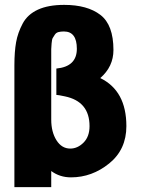

<svg xmlns="http://www.w3.org/2000/svg" viewBox="-20 -716 590 787"><path d="M39 51V-448Q39 -504 46 -543Q53 -582 73 -619.5Q93 -657 135.5 -676.5Q178 -696 243 -696Q338 -696 391.5 -655Q445 -614 445 -511Q445 -443 391 -396Q498 -344 498 -199Q498 -103 427.5 -46Q357 11 271 11Q225 11 190 -15V51ZM190 -484V-226Q190 -175 211.5 -141Q233 -107 268 -107Q298 -107 322.5 -131.5Q347 -156 347 -199Q347 -300 246 -321Q218 -327 211 -327V-435Q295 -443 295 -516Q295 -587 242 -587Q229 -587 219.5 -584.5Q210 -582 204.5 -573.5Q199 -565 196 -560Q193 -555 191.5 -538Q190 -521 190 -514.5Q190 -508 190 -484Z"/></svg>

Font: Coval
Style: Black
Weight: 1000
Foundry: Context Ltd
Version: Version 001.000